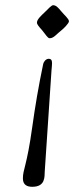

<svg xmlns="http://www.w3.org/2000/svg" viewBox="-20 -707 289 738"><path d="M68 -21C68 5 86 11 104 11C155 11 151 -28 152 -48L178 -437C179 -448 180 -457 180 -464C180 -475 177 -481 167 -481C155 -481 147 -467 146 -461C128 -375 115 -298 104 -219C83 -67 68 -57 68 -21ZM122 -620C122 -613 131 -603 140 -593C156 -574 163 -560 171 -560C187 -560 197 -576 219 -593C223 -596 245 -617 245 -625C245 -635 228 -648 215 -664C204 -677 196 -687 184 -687C178 -687 164 -672 152 -660C137 -646 122 -632 122 -620Z"/></svg>

Font: OFL Sorts Mill Goudy
Style: Italic
Weight: 500
Italic angle: -6°
Version: Version 003.000